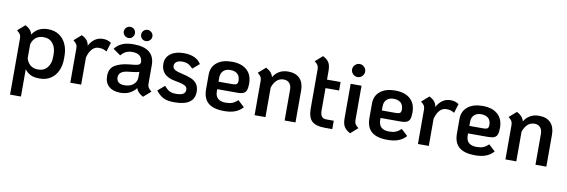

<svg xmlns="http://www.w3.org/2000/svg" viewBox="-61 -1184 5599 1895"><g transform="rotate(10 2739.0 -236.5)"><path d="M540 -251V-219Q540 -156 517 -103.5Q494 -51 448 -19.5Q402 12 336 12Q278 12 243.5 -5.5Q209 -23 186 -55V219H77V-345Q77 -369 67.5 -384.5Q58 -400 35 -418L108 -482Q139 -466 156 -446.5Q173 -427 179 -401Q231 -482 336 -482Q402 -482 448 -450.5Q494 -419 517 -366.5Q540 -314 540 -251ZM431 -251Q431 -314 398 -355.5Q365 -397 306 -397Q214 -397 186 -306V-164Q214 -73 306 -73Q365 -73 398 -114.5Q431 -156 431 -219Z M968 -457 940 -365Q922 -377 903.5 -382.5Q885 -388 861 -388Q783 -388 751 -273V0H642V-345Q642 -369 633 -384Q624 -399 600 -418L673 -482Q708 -464 725.5 -442.5Q743 -421 748 -389Q769 -432 804 -457Q839 -482 887 -482Q933 -482 968 -457Z M1446 -52 1373 12Q1317 -16 1302 -62Q1279 -30 1239 -9Q1199 12 1144 12Q1072 12 1030 -24.5Q988 -61 988 -128Q988 -205 1041 -237Q1094 -269 1176 -278L1234 -284Q1266 -287 1279.5 -295.5Q1293 -304 1295 -321Q1289 -405 1194 -405Q1157 -405 1130.5 -392.5Q1104 -380 1080 -351L1005 -404Q1032 -441 1077 -461.5Q1122 -482 1194 -482Q1299 -482 1351.5 -438.5Q1404 -395 1404 -312V-125Q1404 -101 1413 -86Q1422 -71 1446 -52ZM1295 -170V-224Q1276 -216 1229 -211L1184 -206Q1092 -196 1092 -133Q1092 -101 1112.5 -84.5Q1133 -68 1171 -68Q1229 -68 1262 -97Q1295 -126 1295 -170ZM1074 -590Q1074 -613 1091 -629.5Q1108 -646 1131 -646Q1154 -646 1170 -629.5Q1186 -613 1186 -590Q1186 -567 1170 -550.5Q1154 -534 1131 -534Q1108 -534 1091 -550.5Q1074 -567 1074 -590ZM1248 -590Q1248 -613 1264 -629.5Q1280 -646 1304 -646Q1327 -646 1344 -629.5Q1361 -613 1361 -590Q1361 -567 1344 -550.5Q1327 -534 1304 -534Q1280 -534 1264 -550.5Q1248 -567 1248 -590Z M1501 -74 1569 -132Q1597 -99 1622 -86Q1647 -73 1687 -73Q1736 -73 1759 -87Q1782 -101 1782 -130Q1782 -148 1771.5 -159.5Q1761 -171 1733.5 -180Q1706 -189 1654 -198Q1514 -224 1514 -344Q1514 -408 1563.5 -445Q1613 -482 1696 -482Q1821 -482 1870 -403L1803 -346Q1778 -373 1754 -385Q1730 -397 1696 -397Q1658 -397 1637.5 -382Q1617 -367 1617 -341Q1617 -316 1640 -302.5Q1663 -289 1703 -281Q1766 -267 1804 -251.5Q1842 -236 1864 -206.5Q1886 -177 1886 -128Q1886 12 1687 12Q1614 12 1574.5 -8.5Q1535 -29 1501 -74Z M2306 -119 2371 -59Q2341 -24 2296 -6Q2251 12 2185 12Q2077 12 2025 -32.5Q1973 -77 1973 -169V-315Q1973 -392 2027.5 -436.5Q2082 -481 2177 -481Q2274 -481 2328 -433.5Q2382 -386 2382 -297Q2382 -256 2374 -233Q2366 -210 2345 -199.5Q2324 -189 2283 -189H2081V-169Q2081 -72 2187 -72Q2226 -72 2252.5 -82.5Q2279 -93 2306 -119ZM2081 -307V-264H2224Q2252 -264 2263 -273.5Q2274 -283 2274 -307Q2274 -351 2248.5 -374.5Q2223 -398 2176 -398Q2132 -398 2106.5 -373Q2081 -348 2081 -307Z M2899 -320V0H2790V-309Q2790 -350 2769.5 -373.5Q2749 -397 2712 -397Q2669 -397 2641 -369.5Q2613 -342 2598 -297V0H2489V-345Q2489 -369 2480 -384Q2471 -399 2447 -418L2520 -482Q2552 -465 2569 -445.5Q2586 -426 2593 -399Q2614 -437 2652 -459.5Q2690 -482 2742 -482Q2818 -482 2858.5 -439.5Q2899 -397 2899 -320Z M3132 -385V-163Q3132 -120 3147 -101Q3162 -82 3196 -82H3268V2H3196Q3102 2 3062.5 -35.5Q3023 -73 3023 -163V-555Q3023 -579 3014 -594Q3005 -609 2981 -628L3054 -692Q3098 -669 3115 -639.5Q3132 -610 3132 -557V-470H3268V-385Z M3358 -613Q3358 -639 3377.5 -658.5Q3397 -678 3424 -678Q3450 -678 3469.5 -658.5Q3489 -639 3489 -613Q3489 -586 3469.5 -566.5Q3450 -547 3424 -547Q3397 -547 3377.5 -566.5Q3358 -586 3358 -613ZM3369 -123V-470H3478V-125Q3478 -101 3487 -86Q3496 -71 3520 -52L3448 12Q3404 -11 3386.5 -41Q3369 -71 3369 -123Z M3943 -119 4008 -59Q3978 -24 3933 -6Q3888 12 3822 12Q3714 12 3662 -32.5Q3610 -77 3610 -169V-315Q3610 -392 3664.5 -436.5Q3719 -481 3814 -481Q3911 -481 3965 -433.5Q4019 -386 4019 -297Q4019 -256 4011 -233Q4003 -210 3982 -199.5Q3961 -189 3920 -189H3718V-169Q3718 -72 3824 -72Q3863 -72 3889.5 -82.5Q3916 -93 3943 -119ZM3718 -307V-264H3861Q3889 -264 3900 -273.5Q3911 -283 3911 -307Q3911 -351 3885.5 -374.5Q3860 -398 3813 -398Q3769 -398 3743.5 -373Q3718 -348 3718 -307Z M4452 -457 4424 -365Q4406 -377 4387.5 -382.5Q4369 -388 4345 -388Q4267 -388 4235 -273V0H4126V-345Q4126 -369 4117 -384Q4108 -399 4084 -418L4157 -482Q4192 -464 4209.5 -442.5Q4227 -421 4232 -389Q4253 -432 4288 -457Q4323 -482 4371 -482Q4417 -482 4452 -457Z M4820 -119 4885 -59Q4855 -24 4810 -6Q4765 12 4699 12Q4591 12 4539 -32.5Q4487 -77 4487 -169V-315Q4487 -392 4541.5 -436.5Q4596 -481 4691 -481Q4788 -481 4842 -433.5Q4896 -386 4896 -297Q4896 -256 4888 -233Q4880 -210 4859 -199.5Q4838 -189 4797 -189H4595V-169Q4595 -72 4701 -72Q4740 -72 4766.5 -82.5Q4793 -93 4820 -119ZM4595 -307V-264H4738Q4766 -264 4777 -273.5Q4788 -283 4788 -307Q4788 -351 4762.5 -374.5Q4737 -398 4690 -398Q4646 -398 4620.5 -373Q4595 -348 4595 -307Z M5413 -320V0H5304V-309Q5304 -350 5283.5 -373.5Q5263 -397 5226 -397Q5183 -397 5155 -369.5Q5127 -342 5112 -297V0H5003V-345Q5003 -369 4994 -384Q4985 -399 4961 -418L5034 -482Q5066 -465 5083 -445.5Q5100 -426 5107 -399Q5128 -437 5166 -459.5Q5204 -482 5256 -482Q5332 -482 5372.5 -439.5Q5413 -397 5413 -320Z"/></g></svg>

Font: KoHo SemiBold
Style: Regular
Weight: 600
Designer: Cadson Demak & Katatrad Team
Foundry: Cadson Demak Co.,Ltd.
Version: Version 1.000; ttfautohint (v1.6)